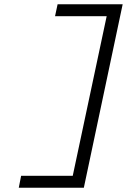

<svg xmlns="http://www.w3.org/2000/svg" viewBox="-20 -770 640 900"><path d="M68 110 79 54H321L480 -694H238L250 -750H555L373 110Z"/></svg>

Font: Geist Mono Light
Style: Italic
Weight: 300
Italic angle: -12°
Monospace: yes
Designer: Basement.studio, Andrés Briganti, Mateo Zaragoza
Foundry: Basement.studio, Vercel, Andrés Briganti, Guido Ferreyra, Mateo Zaragoza
Version: Version 1.500; ttfautohint (v1.8.4.7-5d5b)